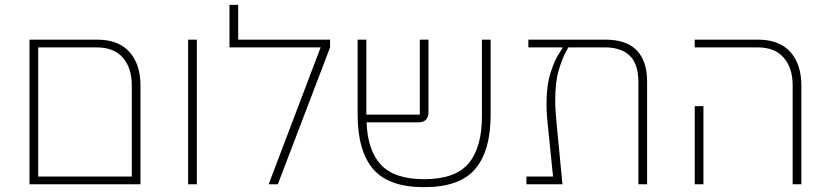

<svg xmlns="http://www.w3.org/2000/svg" viewBox="-20 -762 3429 794"><path d="M102 -598H382Q470 -598 515.5 -547Q561 -496 561 -408V0H102ZM525 -32V-409Q525 -481 488 -523.5Q451 -566 380 -566H138V-32Z M758 -598H794V0H758Z M1306 -566H929V-742H965V-598H1345V-566L1129 0H1091Z M1734 12Q1587 12 1523 -63Q1459 -138 1459 -288V-598H1495V-288H1716V-598H1752V-298Q1752 -278 1741.5 -267Q1731 -256 1709 -256H1496Q1500 -140 1555.5 -80.5Q1611 -21 1734 -21Q1863 -21 1918 -86.5Q1973 -152 1973 -282V-598H2009V-288Q2009 -138 1945 -63Q1881 12 1734 12Z M2157 -32H2267L2243 -269Q2240 -302 2240 -331Q2240 -408 2256.5 -460Q2273 -512 2289 -536L2306 -563V-566H2165V-598H2484Q2570 -598 2613 -554Q2656 -510 2656 -425V0H2620V-422Q2620 -498 2584 -532Q2548 -566 2482 -566H2330L2321 -549Q2305 -520 2290.5 -471.5Q2276 -423 2276 -345Q2276 -325 2277.5 -303.5Q2279 -282 2281 -259L2306 0H2157Z M3258 -409Q3258 -481 3221 -523.5Q3184 -566 3114 -566H2853V-598H3115Q3203 -598 3248.5 -547Q3294 -496 3294 -408V0H3258ZM2853 -323H2889V0H2853Z"/></svg>

Font: IBM Plex Sans Hebrew ExtLt
Style: Regular
Weight: 200
Designer: Mike Abbink, Paul van der Laan, Pieter van Rosmalen, Yanek Iontef
Foundry: Bold Monday
Version: Version 1.3